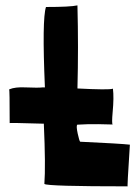

<svg xmlns="http://www.w3.org/2000/svg" viewBox="-20 -695 514 714"><path d="M147 -370Q136 -624 151 -669Q241 -669 268 -675V-674Q272 -519 268 -366Q385 -360 399 -365H400Q404 -332 399 -279Q395 -235 399 -232Q339 -234 304 -233Q257 -231 267 -231Q263 -226 269 -198Q275 -171 278 -168Q428 -161 463 -157Q452 11 455 -2Q155 -2 145 -11Q150 -78 143 -235Q11 -239 16 -237Q16 -367 14 -360Q14 -362 15 -363Q37 -372 75 -370Q123 -368 138 -370Z"/></svg>

Font: Londrina Solid
Style: Regular
Weight: 400
Designer: Marcelo Magalhaes
Foundry: Marcelo Magalh„es
Version: Version 1.001 2011